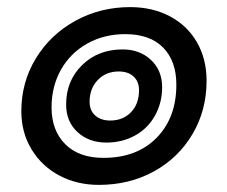

<svg xmlns="http://www.w3.org/2000/svg" viewBox="-20 -515 638 540"><path d="M40 -202Q40 -284 81 -351Q122 -418 192 -456.5Q262 -495 346 -495Q409 -495 458 -469Q507 -443 534 -396Q561 -349 561 -288Q561 -205 521.5 -138Q482 -71 413 -33Q344 5 258 5Q197 5 147.5 -21Q98 -47 69 -94.5Q40 -142 40 -202ZM476 -277Q476 -343 439 -381Q402 -419 332 -419Q273 -419 225.5 -392.5Q178 -366 151.5 -319Q125 -272 125 -213Q125 -148 163.5 -109.5Q202 -71 271 -71Q365 -71 420.5 -127.5Q476 -184 476 -277ZM166 -221Q166 -288 211 -332Q256 -376 325 -376Q373 -376 404.5 -346.5Q436 -317 436 -270Q436 -226 416 -190Q396 -154 360 -134Q324 -114 279 -114Q230 -114 198 -143.5Q166 -173 166 -221ZM371 -261Q371 -286 355.5 -300Q340 -314 314 -314Q278 -314 255 -290Q232 -266 232 -229Q232 -204 248 -190Q264 -176 290 -176Q326 -176 348.5 -199.5Q371 -223 371 -261Z"/></svg>

Font: Niramit Medium
Style: Italic
Weight: 500
Italic angle: -10°
Designer: Katatrad Aksorn Co.,Ltd.
Foundry: Cadson Demak Co.,Ltd.
Version: Version 1.000; ttfautohint (v1.6)